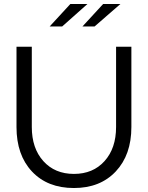

<svg xmlns="http://www.w3.org/2000/svg" viewBox="-20 -935 744 966"><path d="M641 -296Q641 -156 562.5 -72.5Q484 11 352 11Q219 11 141 -72Q63 -155 63 -296V-700H140V-296Q140 -189 198 -124.5Q256 -60 352 -60Q448 -60 506 -124.5Q564 -189 564 -296V-700H641ZM334 -915H420L293 -802H230ZM499 -915H586L456 -802H395Z"/></svg>

Font: Red Hat Display
Style: Regular
Weight: 400
Designer: Pentagram / MCKL
Foundry: Pentagram / MCKL
Version: Version 1.003; Red Hat Display